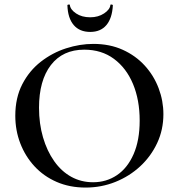

<svg xmlns="http://www.w3.org/2000/svg" viewBox="-20 -834 806 866"><path d="M366 12Q294 12 235.5 -13.5Q177 -39 135.5 -84Q94 -129 71.5 -187.5Q49 -246 49 -312Q49 -393 80.5 -454Q112 -515 164 -555.5Q216 -596 278 -616Q340 -636 401 -636Q475 -636 533.5 -609.5Q592 -583 633 -538Q674 -493 695.5 -436Q717 -379 717 -319Q717 -249 689 -189Q661 -129 612.5 -84Q564 -39 500.5 -13.5Q437 12 366 12ZM400 -12Q460 -12 507.5 -44Q555 -76 582.5 -138.5Q610 -201 610 -290Q610 -383 580 -455Q550 -527 494 -568.5Q438 -610 360 -610Q263 -610 209.5 -540.5Q156 -471 156 -348Q156 -276 174 -214.5Q192 -153 224.5 -107Q257 -61 301.5 -36.5Q346 -12 400 -12ZM387 -690Q339 -690 312.5 -721Q286 -752 284 -810Q284 -813 289.5 -813.5Q295 -814 295 -812Q297 -791 323 -773.5Q349 -756 387 -756Q423 -756 449.5 -773.5Q476 -791 478 -812Q478 -814 483.5 -813.5Q489 -813 489 -810Q486 -752 460 -721Q434 -690 387 -690Z"/></svg>

Font: Cormorant Garamond Light SemiBold
Style: Regular
Weight: 600
Version: Version 4.001